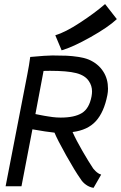

<svg xmlns="http://www.w3.org/2000/svg" viewBox="-20 -906 588 934"><path d="M249 -734.4Q297.9 -749 369.1 -795.7Q440.4 -842.3 491.2 -886.2L548.3 -813Q506.8 -773.9 420.4 -725.3Q334 -676.8 279.8 -661.1ZM333 -263.7Q350.6 -224.1 381.1 -171.4Q411.6 -118.7 433.6 -85.9Q434.1 -85.4 438.2 -80.8Q442.4 -76.2 444.8 -73.7Q447.3 -71.3 451.9 -67.4Q456.5 -63.5 461.7 -60.8Q466.8 -58.1 472.2 -56.6L435.1 7.8Q415.5 4.9 398.7 -7.1Q381.8 -19 372.1 -35.2Q344.7 -73.7 302 -149.9Q259.3 -226.1 245.1 -260.7Q206.5 -264.6 137.7 -276.9L84.5 0H7.3L112.8 -543.5Q122.1 -590.3 127 -628.9Q205.6 -636.2 234.9 -636.2Q276.4 -636.2 303.7 -635Q331.1 -633.8 361.3 -629.2Q391.6 -624.5 412.1 -616Q432.6 -607.4 451.4 -592.5Q470.2 -577.6 483.4 -556.2Q505.4 -521.5 505.4 -474.6Q505.4 -459 502.4 -443.8Q486.3 -360.8 446.5 -316.9Q406.7 -272.9 333 -263.7ZM425.3 -437Q427.7 -450.7 427.7 -461.4Q427.7 -489.3 412.1 -511.7Q393.6 -539.6 350.3 -550.5Q307.1 -561.5 223.1 -561.5Q206.1 -561.5 191.9 -561L152.3 -351.1Q159.2 -349.6 174.6 -346.7Q189.9 -343.8 196.8 -342.5Q203.6 -341.3 216.1 -339.4Q228.5 -337.4 236.6 -336.4Q244.6 -335.4 255.1 -334.7Q265.6 -334 275.4 -334Q342.3 -334 378.2 -356Q414.1 -377.9 425.3 -437Z"/></svg>

Font: Fantasque Sans Mono
Style: Italic
Weight: 400
Italic angle: -11°
Monospace: yes
Designer: Jany Belluz
Version: Version 1.8.0 ; ttfautohint (v1.8.2)